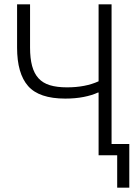

<svg xmlns="http://www.w3.org/2000/svg" viewBox="-20 -718 640 888"><path d="M522 0H436V-290H433Q405 -277 366.5 -269.5Q328 -262 282 -262Q161 -262 110 -320Q59 -378 59 -498V-698H119V-498Q119 -448 128.5 -413Q138 -378 158 -356Q178 -334 210.5 -324Q243 -314 290 -314Q375 -314 436 -342V-698H496V-52H578V150H522Z"/></svg>

Font: IBM Plex Mono Light
Style: Regular
Weight: 300
Monospace: yes
Designer: Mike Abbink, Paul van der Laan, Pieter van Rosmalen
Foundry: Bold Monday
Version: Version 2.3